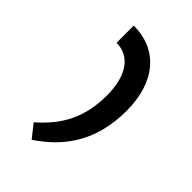

<svg xmlns="http://www.w3.org/2000/svg" viewBox="-117 -802 403 403"><g transform="rotate(45 84.5 -600.5)"><path d="M36 -761V-710C75 -710 100 -677 100 -618C100 -552 76 -508 31 -469L54 -440C114 -480 152 -536 152 -624C152 -709 108 -761 36 -761Z"/></g></svg>

Font: Noto Sans Armenian SemiCondensed Light
Style: Regular
Weight: 300
Width: 4
Designer: Monotype Design Team
Foundry: Monotype Imaging Inc.
Version: Version 2.008